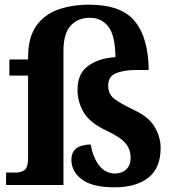

<svg xmlns="http://www.w3.org/2000/svg" viewBox="-20 -790 746 820"><path d="M469 10Q375 10 330 -23.5Q285 -57 285 -107Q285 -135 298 -149Q311 -163 330.5 -168Q350 -173 367 -173Q378 -115 404.5 -82Q431 -49 471 -49Q500 -49 519 -66.5Q538 -84 538 -116Q538 -151 517 -177Q496 -203 437 -231Q364 -265 337.5 -310Q311 -355 311 -407Q311 -476 357 -509Q403 -542 473 -546Q472 -638 443 -676Q414 -714 363 -714Q312 -714 281.5 -680Q251 -646 251 -573V0H6V-53H49Q70 -53 85 -64Q100 -75 100 -118V-467H20V-536H100V-546Q100 -630 134.5 -679Q169 -728 228 -749Q287 -770 360 -770Q499 -770 556.5 -698.5Q614 -627 615 -491H559Q510 -491 476 -477.5Q442 -464 442 -424Q442 -389 467 -369Q492 -349 553 -320Q615 -291 640.5 -248Q666 -205 666 -158Q666 -73 614 -31.5Q562 10 469 10Z"/></svg>

Font: Noto Serif Bengali
Style: Bold
Weight: 700
Designer: Juan Bruce, Universal Thirst, Indian Type Foundry and the Monotype Design Team.
Foundry: Monotype Imaging Inc.
Version: Version 2.003; ttfautohint (v1.8.4.7-5d5b)